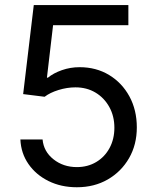

<svg xmlns="http://www.w3.org/2000/svg" viewBox="-20 -748 633 777"><path d="M291 9.8Q227.1 9.8 176.3 -15.4Q125.5 -40.5 95.2 -84.2Q64.9 -127.9 62.5 -183.6H152.3Q156.7 -134.8 196.5 -103.3Q236.3 -71.8 291 -71.8Q335 -71.8 369.4 -92.3Q403.8 -112.8 423.3 -148.9Q442.9 -185.1 442.9 -231Q442.9 -277.8 422.4 -314.9Q401.9 -352.1 366.5 -373.3Q331.1 -394.5 285.2 -394.5Q251.5 -394.5 216.8 -383.8Q182.1 -373 160.6 -356.4L73.7 -367.2L116.7 -727.5H499.5V-646H194.8L169.9 -433.6H173.8Q196.3 -452.1 230.5 -464.1Q264.6 -476.1 302.2 -476.1Q369.1 -476.1 421.4 -444.6Q473.6 -413.1 503.7 -357.9Q533.7 -302.7 533.7 -232.4Q533.7 -162.6 502.2 -107.9Q470.7 -53.2 416 -21.7Q361.3 9.8 291 9.8Z"/></svg>

Font: Inter
Style: Regular
Weight: 400
Designer: Rasmus Andersson
Foundry: rsms
Version: Version 4.001;git-9221beed3